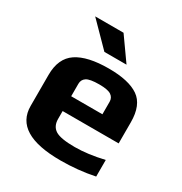

<svg xmlns="http://www.w3.org/2000/svg" viewBox="-162 -801 884 932"><g transform="rotate(30 279.5 -335.0)"><path d="M511 -203V-321C511 -385.7 492.7 -430.7 456 -456C419.3 -481.3 363.7 -494 289 -494C209.7 -494 150 -480.7 110 -454C70 -427.3 50 -383 50 -321V-147C50 -42.3 135.7 10 307 10C372.3 10 435.7 3.7 497 -9V-102C437 -88 383 -81 335 -81C281.7 -81 245.3 -87.2 226 -99.5C206.7 -111.8 197 -131.7 197 -159V-203ZM372 -286H197V-356C197 -371.3 203.2 -383.2 215.5 -391.5C227.8 -399.8 251.7 -404 287 -404C319 -404 341.2 -399.8 353.5 -391.5C365.8 -383.2 372 -371.3 372 -356ZM353 -553 263 -680H104L229 -553Z"/></g></svg>

Font: Play
Style: Bold
Weight: 700
Designer: Jonas Hecksher
Foundry: Jonas Hecksher, Playtypeª, e-types AS
Version: Version 1.002